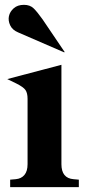

<svg xmlns="http://www.w3.org/2000/svg" viewBox="-20 -774 365 794"><path d="M10 -447 234 -506V-95Q234 -66 246.5 -50.5Q259 -35 284 -33L306 -31V0H22V-31L45 -33Q68 -35 81 -50.5Q94 -66 94 -95V-365Q94 -389 85.5 -401.5Q77 -414 47 -429ZM248 -558H244L55 -640Q31 -650 22 -669.5Q13 -689 17 -707.5Q21 -726 37 -740Q53 -754 79 -754Q104 -754 119 -739.5Q134 -725 156 -694Z"/></svg>

Font: Redaction
Style: Bold
Weight: 700
Designer: Jeremy Mickel / Forest Young
Foundry: MCKL
Version: Version 2.001; Redaction Bold